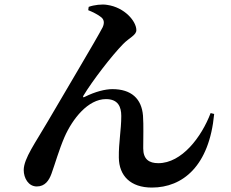

<svg xmlns="http://www.w3.org/2000/svg" viewBox="-20 -807 1040 866"><path d="M378 -761C396 -754 423 -741 438 -728C449 -718 452 -704 443 -684C413 -626 262 -374 196 -260C141 -165 87 -92 87 -40C87 -4 108 34 146 34C183 34 201 7 212 -23C229 -70 246 -131 271 -189C307 -271 377 -360 458 -360C512 -360 527 -326 527 -284C527 -220 515 -165 516 -96C517 -14 569 39 665 39C804 39 924 -58 946 -293L930 -297C889 -189 800 -71 694 -71C653 -71 626 -88 626 -138C626 -193 628 -238 625 -285C619 -362 572 -405 487 -405C455 -405 410 -394 362 -370C355 -366 353 -369 356 -375C397 -443 484 -556 535 -608C563 -637 595 -648 595 -671C595 -711 542 -774 463 -785C441 -789 404 -785 380 -776Z"/></svg>

Font: Noto Serif SC
Style: Bold
Weight: 700
Designer: Ryoko NISHIZUKA 西塚涼子 (kana & ideographs); Frank Grießhammer (Latin, Greek & Cyrillic); Wenlong ZHANG 张文龙 (bopomofo); San
Foundry: Adobe
Version: Version 2.001;hotconv 1.1.0;makeotfexe 2.6.0